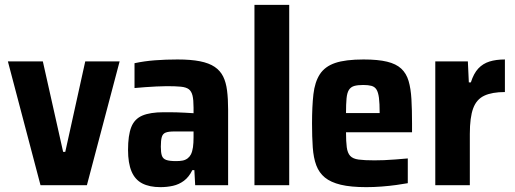

<svg xmlns="http://www.w3.org/2000/svg" viewBox="-20 -763 2120 791"><path d="M146.9 0 12.5 -510H156.5L240.1 -137.3H248.9L331.2 -510H472.8L338 0Z M641 8Q595.7 8 566 -7.4Q536.3 -22.7 521.9 -56.8Q507.5 -90.9 507.5 -145.5Q507.5 -205.3 520.7 -239.1Q533.9 -272.9 566.3 -286.8Q598.7 -300.6 654.5 -300.6Q664.7 -300.6 678.2 -300.6Q691.8 -300.6 708.9 -300.1Q726.1 -299.6 743.6 -298.6Q761 -297.6 777.4 -296.6V-319.6Q777.4 -351.8 773.1 -369.4Q768.7 -387.1 757.8 -395.4Q746.8 -403.7 724.7 -405.9Q702.5 -408 667 -408Q646.8 -408 623.8 -406.7Q600.7 -405.4 577.7 -403.9Q554.8 -402.3 534.2 -400.3V-502.6Q573.3 -511.1 618.2 -514.6Q663.1 -518 711.3 -518Q766.2 -518 803.8 -510.6Q841.4 -503.1 864.4 -487.5Q887.5 -471.8 899.4 -447.7Q911.3 -423.5 915.5 -389.6Q919.8 -355.7 919.8 -311.8V0H784.1L780.7 -62.1H772.4Q758.5 -33.7 737.9 -18.3Q717.3 -3 692.6 2.5Q667.8 8 641 8ZM705.2 -99.3Q721.4 -99.3 732.9 -101.6Q744.3 -104 753.1 -110.7Q761.8 -117.5 766.6 -127Q772.5 -139.1 775 -156.4Q777.4 -173.7 777.4 -197.2V-221.4H697.2Q674.2 -221.4 662.3 -216.7Q650.4 -212 646.5 -198.3Q642.6 -184.7 642.6 -158.5Q642.6 -134.5 646.9 -121.8Q651.1 -109.1 664.6 -104.2Q678 -99.3 705.2 -99.3Z M1028.3 0V-743H1171.5V0Z M1489.2 8Q1425.4 8 1384 -1.9Q1342.6 -11.9 1318.5 -31.6Q1294.5 -51.3 1283 -82Q1271.5 -112.7 1268.5 -156Q1265.5 -199.3 1265.5 -254Q1265.5 -324.6 1271.2 -374.8Q1277 -425.1 1297.7 -457.1Q1318.5 -489.1 1360.9 -503.6Q1403.4 -518 1477.7 -518Q1537.2 -518 1574.6 -508.9Q1611.9 -499.9 1633 -480.3Q1654.1 -460.7 1663.3 -429.5Q1672.5 -398.2 1675 -354.5Q1677.5 -310.7 1677.5 -254.6V-218H1405.5Q1405.5 -179.8 1408.6 -156.3Q1411.7 -132.8 1422.7 -120.8Q1433.7 -108.8 1457.6 -105.6Q1481.5 -102.4 1522.2 -102.4Q1541 -102.4 1562.9 -103.2Q1584.8 -104 1610 -106.1Q1635.2 -108.1 1660 -110.3V-8.3Q1641 -4.9 1612.8 -0.9Q1584.7 3 1552.2 5.5Q1519.8 8 1489.2 8ZM1544.1 -281.9V-297.3Q1544.1 -337 1541.2 -359.9Q1538.2 -382.8 1531 -394.2Q1523.8 -405.6 1510.4 -409.3Q1497.1 -412.9 1476.6 -412.9Q1453.2 -412.9 1439.2 -408.8Q1425.2 -404.6 1417.5 -392.7Q1409.9 -380.7 1407.7 -357.6Q1405.5 -334.4 1405.5 -297.3H1560.1Z M1773.3 0V-510H1907.5L1911.5 -423.5H1919.8Q1931.6 -460.7 1950.6 -480.9Q1969.5 -501 1996.5 -509.5Q2023.4 -518 2060.1 -518V-383.8Q2007 -383.8 1975 -368.7Q1942.9 -353.6 1929.3 -316.4Q1915.6 -279.2 1915.6 -211.3V0Z"/></svg>

Font: Saira Thin SemiCondensed
Style: Regular
Weight: 100
Width: 4
Version: Version 1.101